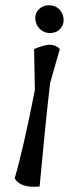

<svg xmlns="http://www.w3.org/2000/svg" viewBox="-20 -711 267 732"><path d="M113 -368 110 -524Q155 -543 176 -540Q197 -537 208 -524L171 -394Q154 -249 131 0Q58 7 36 -31Q69 -144 113 -368ZM222.5 -638.5Q224 -616 209 -600.5Q194 -585 171 -585Q148 -585 132 -600.5Q116 -616 114.5 -638.5Q113 -661 128.5 -676Q144 -691 167 -691Q190 -691 205.5 -676Q221 -661 222.5 -638.5Z"/></svg>

Font: Tillana
Style: Regular
Weight: 400
Designer: Lipi Raval (Devanagari, Latin), Jonny Pinhorn (Latin)
Foundry: Indian Type Foundry
Version: Version 2.003;PS 1.0;hotconv 1.0.79;makeotf.lib2.5.61930; tt